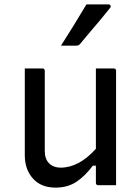

<svg xmlns="http://www.w3.org/2000/svg" viewBox="-20 -844 640 875"><path d="M173 -532Q184 -532 184 -521V-157Q184 -119 204 -99.5Q224 -80 256 -80Q340 -80 417 -166V-532H498Q509 -532 509 -521V0H428Q417 0 417 -11V-89H403Q369 -43 329 -16Q289 11 233 11Q167 11 130 -30.5Q93 -72 93 -136V-532ZM374 -824H474Q482 -824 484 -818Q486 -812 481 -807Q457 -777 436.5 -752.5Q416 -728 394.5 -703Q373 -678 345 -644Q339 -636 328 -636H258Q287 -681 316 -728.5Q345 -776 374 -824Z"/></svg>

Font: Recursive Mn Lnr St
Style: Regular
Weight: 400
Monospace: yes
Version: Version 1.079;hotconv 1.0.112;makeotfexe 2.5.65598; ttfautoh